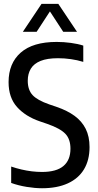

<svg xmlns="http://www.w3.org/2000/svg" viewBox="-20 -967 509 996"><path d="M198 9.5Q161.5 9.5 118.5 2.5Q75.5 -4.5 38 -18V-103Q64.5 -94 91.2 -87.8Q118 -81.5 145 -78.2Q172 -75 198 -75Q272.5 -75 309 -105.8Q345.5 -136.5 345.5 -195.5Q345.5 -245.5 318.8 -273.2Q292 -301 226 -324L186.5 -337.5Q112 -363 68.2 -412Q24.5 -461 24.5 -541Q24.5 -638.5 87.5 -694Q150.5 -749.5 274 -749.5Q310.5 -749.5 347.5 -744.5Q384.5 -739.5 412 -730.5V-646Q381 -655.5 347.8 -660.2Q314.5 -665 281 -665Q225 -665 190.5 -651Q156 -637 140 -610.8Q124 -584.5 124 -548Q124 -501 148.8 -474Q173.5 -447 235.5 -425.5L275 -412Q329 -393.5 366.8 -366Q404.5 -338.5 424.5 -298.8Q444.5 -259 444.5 -204Q444.5 -136.5 415.8 -88.8Q387 -41 331.8 -15.8Q276.5 9.5 198 9.5ZM98.5 -802 195.5 -947H282.5L379.5 -802H308L232 -918.5H246L170 -802Z"/></svg>

Font: Encode Sans SC Condensed Medium
Style: Regular
Weight: 500
Width: 3
Designer: Multiple Designers
Foundry: Impallari Type
Version: Version 3.002